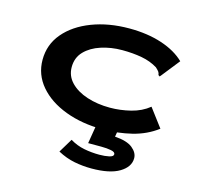

<svg xmlns="http://www.w3.org/2000/svg" viewBox="-100 -589 950 901"><g transform="rotate(15 375.0 -138.5)"><path d="M422 11Q321 11 240 -19.5Q159 -50 112 -105Q65 -160 65 -232Q65 -306 112 -361.5Q159 -417 240 -448Q321 -479 421 -479Q510 -479 579.5 -456Q649 -433 691 -392L622 -305L616 -298L609 -303Q608 -312 604 -318Q600 -324 588 -335Q554 -356 510.5 -364Q467 -372 415 -372Q361 -372 313 -356.5Q265 -341 235.5 -310.5Q206 -280 206 -234Q206 -191 236 -160Q266 -129 316.5 -112.5Q367 -96 428 -96Q478 -96 528.5 -108.5Q579 -121 616 -151L683 -62Q630 -22 562.5 -5.5Q495 11 422 11ZM418 202Q376 202 335 194Q294 186 253 164L294 96Q327 116 363.5 123Q400 130 437 130Q464 130 484.5 125.5Q505 121 505 110Q505 99 484.5 95Q464 91 437 91H373L388 0H492L487 29Q546 33 573 55Q600 77 600 104Q600 146 553.5 174Q507 202 418 202Z"/></g></svg>

Font: Inconsolata ExtraExpanded ExtraBold
Style: Regular
Weight: 800
Width: 8
Monospace: yes
Designer: Raph Levien, Cyreal, Brenton Simpson
Foundry: Raph Levien, Cyreal, Google
Version: Version 3.001; ttfautohint (v1.8.2.53-6de2)